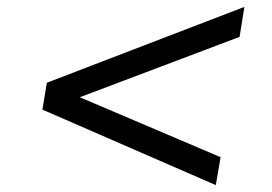

<svg xmlns="http://www.w3.org/2000/svg" viewBox="-20 -565 788 557"><path d="M606 -28 103 -247 116 -325 689 -545 675 -458 172 -268 176 -298 620 -109Z"/></svg>

Font: Nunito Sans 10pt Expanded Medium
Style: Italic
Weight: 500
Width: 7
Italic angle: -9°
Designer: Vernon Adams
Foundry: Vernon Adams
Version: Version 3.101;gftools[0.9.27]